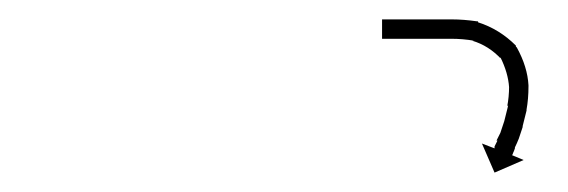

<svg xmlns="http://www.w3.org/2000/svg" viewBox="-20 -606 586 198"><path d="M376 -586Q377 -586 378.5 -586Q380 -586 381 -586Q384 -586 386 -586Q388 -586 390 -586Q393 -586 396 -586Q399 -586 402 -586Q405 -586 408.5 -586Q412 -586 415 -586Q419 -586 422.5 -586Q426 -586 430 -586Q434 -586 438 -586Q442 -586 446 -586Q458 -586 472 -584Q472 -584 473 -584Q473 -583 473 -583Q495 -576 512 -559Q512 -559 512 -558Q513 -557 513 -557Q524 -537 525 -518Q525 -518 525 -517Q525 -517 525 -517Q525 -504 523 -493Q523 -493 523 -493Q523 -493 523 -493Q523 -493 523 -492.5Q523 -492 523 -492Q521 -484 519 -476Q519 -476 519 -476Q519 -476 519 -476Q519 -475 519 -475Q519 -475 519 -475Q517 -469 515 -463Q515 -463 515 -463Q515 -463 515 -463Q515 -463 515 -463Q515 -463 515 -463Q513 -458 511 -454Q511 -454 511 -454Q511 -454 511 -453Q511 -453 511 -453Q511 -453 511 -453Q510 -450 509 -448Q509 -447 508 -446L520 -441L490 -428L477 -458L490 -453Q490 -454 490 -455Q491 -457 493 -461Q493 -461 493 -461Q493 -461 493 -461Q492 -461 492 -461Q492 -461 492 -461Q494 -465 496 -469Q496 -469 496 -469Q496 -469 496 -469Q496 -469 496 -469Q496 -469 496 -469Q498 -475 500 -481Q500 -481 500 -481Q500 -481 500 -481Q500 -481 500 -481Q500 -481 500 -481Q502 -489 504 -497Q504 -497 503.5 -497Q503 -497 503 -497Q503 -496 503 -496Q503 -496 503 -496Q505 -506 505 -517Q505 -517 505 -517Q505 -516 505 -516Q504 -531 496 -547Q496 -547 496 -546Q497 -545 497 -545Q484 -559 467 -564Q467 -564 468 -564Q469 -564 469 -564Q457 -566 446 -566Q442 -566 438 -566Q434 -566 430 -566Q426 -566 422.5 -566Q419 -566 415 -566Q412 -566 408.5 -566Q405 -566 402 -566Q399 -566 396 -566Q393 -566 390 -566Q388 -566 386 -566Q384 -566 381 -566Q380 -566 378.5 -566Q377 -566 376 -566Q375 -566 374.5 -566Q374 -566 374 -566V-586Q374 -586 374.5 -586Q375 -586 376 -586Z"/></svg>

Font: FRB American Cursive Just Arrows Black
Style: Bold Italic
Weight: 900
Italic angle: -25°
Version: Version 2.0;Modular Font Editor K font №1